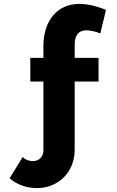

<svg xmlns="http://www.w3.org/2000/svg" viewBox="-20 -760 596 982"><path d="M169 202C277 202 362 122 362 5V-343H484V-464H362V-531C362 -579 382 -605 421 -605C443 -605 472 -598 493 -589L522 -709C475 -729 429 -740 385 -740C275 -740 202 -656 202 -525V-464H135V-343H202V9C202 42 179 64 149 64C129 64 109 57 96 43L29 152C67 185 117 202 169 202Z"/></svg>

Font: Raleway
Style: ExtraBold
Weight: 800
Designer: Matt McInerney, Pablo Impallari, Rodrigo Fuenzalida
Foundry: Matt McInerney, Pablo Impallari, Rodrigo Fuenzalida
Version: Version 3.000